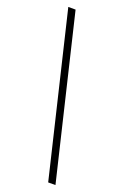

<svg xmlns="http://www.w3.org/2000/svg" viewBox="-154 -790 575 892"><g transform="rotate(20 133.5 -344.0)"><path d="M211 55 20 -743H56L247 55Z"/></g></svg>

Font: Saira Condensed Thin
Style: Regular
Weight: 250
Width: 3
Designer: Hector Gatti with collaboration of the Omnibus-Type team
Foundry: Omnibus-Type
Version: Version 1.101